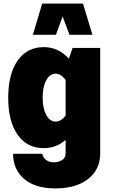

<svg xmlns="http://www.w3.org/2000/svg" viewBox="-20 -823 644 1073"><path d="M496.6 -628.4H368.2L330.1 -731.4L292.5 -628.4H163.6L215.8 -802.7H443.8ZM25.9 -276.9Q25.9 -409.7 78.6 -484.6Q131.3 -559.6 224.6 -559.6Q306.6 -559.6 364.7 -495.1L385.7 -555.2H540V34.2Q540 95.7 508.8 139.4Q477.5 183.1 421.6 206.5Q365.7 230 291.5 230Q176.8 230 115 177Q53.2 124 53.2 36.6H216.3Q220.2 57.1 237.3 70.6Q254.4 84 281.2 84Q307.6 84 327.1 71.5Q346.7 59.1 346.7 34.2V-41.5Q294.9 4.9 224.6 4.9Q131.3 4.9 78.6 -69.8Q25.9 -144.5 25.9 -276.9ZM218.3 -277.3Q218.3 -218.3 238.5 -180.9Q258.8 -143.6 290.5 -143.6Q321.3 -143.6 346.7 -176.8V-376.5Q320.8 -411.1 290 -411.1Q258.3 -411.1 238.3 -374Q218.3 -336.9 218.3 -277.3Z"/></svg>

Font: Estedad-FD Black
Style: Regular
Weight: 900
Designer: Amin Abedi
Version: Version 7.3